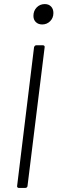

<svg xmlns="http://www.w3.org/2000/svg" viewBox="-20 -922 282 942"><path d="M64 -10 147 -690Q148 -694 151 -697Q154 -700 158 -700H190Q195 -700 197.5 -697Q200 -694 199 -690L115 -10Q115 -6 112 -3Q109 0 104 0H72Q68 0 65.5 -3Q63 -6 64 -10ZM144 -844Q144 -869 160 -885.5Q176 -902 200 -902Q219 -902 230.5 -890Q242 -878 242 -858Q242 -834 226 -818Q210 -802 187 -802Q168 -802 156 -813.5Q144 -825 144 -844Z"/></svg>

Font: Barlow Condensed Light
Style: Italic
Weight: 300
Width: 3
Italic angle: -7°
Designer: Jeremy Tribby
Foundry: Tribby Type
Version: Version 1.408